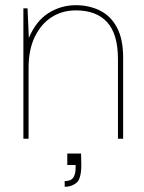

<svg xmlns="http://www.w3.org/2000/svg" viewBox="-20 -534 553 739"><path d="M70 0V-502H86L91 -388Q119 -454 167 -484Q215 -514 272 -514Q323 -514 364.5 -493.5Q406 -473 430 -428.5Q454 -384 454 -311V0H434V-306Q434 -403 392.5 -448.5Q351 -494 272 -494Q220 -494 179.5 -468.5Q139 -443 114.5 -393.5Q90 -344 90 -272V0ZM229 185V163Q253 163 262 149.5Q271 136 271 113V101H239V57H292Q292 68 292.5 79.5Q293 91 293 100Q293 154 274.5 169.5Q256 185 229 185Z"/></svg>

Font: DM Sans 16pt Thin
Style: Regular
Weight: 250
Version: Version 4.004;gftools[0.9.30]